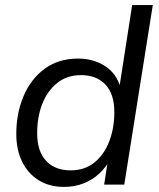

<svg xmlns="http://www.w3.org/2000/svg" viewBox="-20 -725 623 754"><path d="M231 9Q175 9 133 -16.5Q91 -42 67.5 -89Q44 -136 44 -199Q44 -280 72.5 -347.5Q101 -415 155.5 -455Q210 -495 287 -495Q346 -495 392 -466Q438 -437 455 -376L448 -377L499 -705H580L468 0H389L405 -103H415Q397 -69 370.5 -44Q344 -19 308.5 -5Q273 9 231 9ZM257 -56Q313 -56 351 -87Q389 -118 409 -170Q429 -222 429 -284Q429 -356 394 -393Q359 -430 298 -430Q243 -430 204.5 -399Q166 -368 146 -317Q126 -266 126 -202Q126 -131 161 -93.5Q196 -56 257 -56Z"/></svg>

Font: Nunito Sans 12pt
Style: Italic
Weight: 400
Italic angle: -9°
Designer: Vernon Adams
Foundry: Vernon Adams
Version: Version 3.101;gftools[0.9.27]